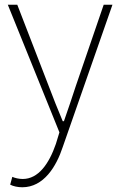

<svg xmlns="http://www.w3.org/2000/svg" viewBox="-20 -547 508 811"><path d="M74 244C165 244 218 156 245 74L455 -527H418L300 -183C285 -138 267 -82 250 -35H245C225 -82 203 -138 186 -183L53 -527H13L231 12L216 61C187 145 142 209 76 209C60 209 43 205 32 200L23 233C36 240 56 244 74 244Z"/></svg>

Font: Genne Gothic ExtraLight
Style: Regular
Weight: 250
Designer: Ryoko NISHIZUKA (kana & ideographs); Paul D. Hunt (Latin, Greek & Cyrillic); Wenlong ZHANG (bopomofo); Sandoll Communica
Foundry: Adobe Systems Incorporated
Version: Version 1.004;PS 1.004;hotconv 16.6.51;makeotf.lib2.5.65220